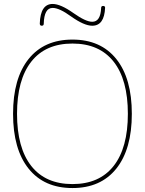

<svg xmlns="http://www.w3.org/2000/svg" viewBox="-20 -940 732 970"><path d="M554 -628.5Q482 -720 346 -720Q210 -720 138 -628.5Q66 -537 66 -365Q66 -193 138 -101.5Q210 -10 346 -10Q482 -10 554 -101.5Q626 -193 626 -365Q626 -537 554 -628.5ZM567.5 -88Q489 10 346 10Q203 10 124.5 -88Q46 -186 46 -365Q46 -544 124.5 -642Q203 -740 346 -740Q489 -740 567.5 -642Q646 -544 646 -365Q646 -186 567.5 -88ZM181 -821Q184 -920 246 -920Q286 -920 351 -874Q413 -830 446 -830Q488 -830 491 -900Q491 -910 501 -910Q511 -910 511 -901Q507 -810 446 -810Q405 -810 339 -857Q280 -900 246 -900Q203 -900 201 -820Q201 -810 191 -810Q181 -810 181 -821Z"/></svg>

Font: Rounded Mplus 1c Thin
Style: Regular
Weight: 250
Version: Version 1.059.20150529